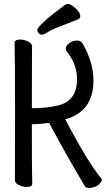

<svg xmlns="http://www.w3.org/2000/svg" viewBox="-20 -906 540 947"><path d="M421.9 21Q403.8 21 398.4 12.5Q393.1 3.9 377.9 -22.9Q301.8 -150.9 222.2 -299.8Q175.8 -293.9 137.2 -293Q137.2 -75.2 138.2 -46.1Q139.2 -17.1 139.2 0Q139.2 16.1 109.9 16.1Q92.8 16.1 73 6.6Q53.2 -2.9 53.2 -18.1Q53.2 -29.8 53.7 -55.9Q54.2 -82 54.2 -348.1Q54.2 -623 51.8 -694.8Q51.8 -710.9 81.1 -710.9Q98.1 -710.9 118.2 -701.4Q138.2 -691.9 138.2 -676.8Q138.2 -665 137.7 -639.4Q137.2 -613.8 137.2 -372.1Q209 -372.1 268.1 -386.2Q359.9 -409.2 359.9 -515.1Q359.9 -589.8 309.1 -651.9Q304.2 -660.2 304.2 -666Q304.2 -680.2 322 -693.1Q339.8 -706.1 358.9 -706.1Q377.9 -706.1 387.2 -691.9Q440.9 -599.1 440.9 -508.8Q440.9 -355 301.8 -317.9Q411.1 -108.9 478 -27.8Q481.9 -22 481.9 -18.1Q481.9 -11.2 472.9 -1.2Q463.9 8.8 449.5 14.9Q435.1 21 421.9 21ZM164.1 -757.8Q164.1 -780.8 301.8 -882.8Q306.2 -886.2 316.2 -886.2Q326.2 -886.2 341.8 -874Q376 -848.1 376 -826.2Q376 -816.9 366.2 -811Q319.8 -792 276.9 -775.9Q233.9 -759.8 215.3 -747.3Q196.8 -734.9 186.8 -734.9Q176.8 -734.9 170.4 -742.4Q164.1 -750 164.1 -757.8Z"/></svg>

Font: LXGW WenKai Mono GB Screen
Style: Regular
Weight: 400
Monospace: yes
Designer: LXGW / Fontworks Inc.
Foundry: LXGW / Fontworks Inc.
Version: Version 1.510;January 18,2025